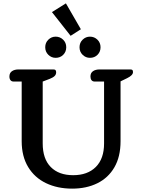

<svg xmlns="http://www.w3.org/2000/svg" viewBox="-20 -1108 847 1142"><path d="M289 -1036 372 -1088 461 -934 400 -895ZM249 -827Q249 -854 267.5 -872Q286 -890 311 -890Q337 -890 355.5 -872Q374 -854 374 -827Q374 -800 356 -782Q338 -764 311 -764Q286 -764 267.5 -782Q249 -800 249 -827ZM453 -827Q453 -854 471.5 -872Q490 -890 515 -890Q541 -890 559.5 -872Q578 -854 578 -827Q578 -800 560 -782Q542 -764 515 -764Q490 -764 471.5 -782Q453 -800 453 -827ZM109 -268V-623H61Q49 -623 42.5 -631Q36 -639 36 -653Q36 -674 51 -684.5Q66 -695 91 -695H297Q307 -695 310.5 -690.5Q314 -686 314 -678Q314 -665 305 -656Q296 -647 276 -639L234 -623V-255Q234 -163 282 -114.5Q330 -66 415 -66Q501 -66 550 -115Q599 -164 599 -255V-623H543Q531 -623 524.5 -631Q518 -639 518 -653Q518 -674 533 -684.5Q548 -695 573 -695H755Q764 -695 767.5 -691.5Q771 -688 771 -679Q771 -660 736 -643L697 -624V-268Q697 -176 660.5 -113Q624 -50 559 -18Q494 14 409 14Q322 14 254 -18.5Q186 -51 147.5 -114.5Q109 -178 109 -268Z"/></svg>

Font: MaitreeSemiBold
Style: Regular
Weight: 600
Designer: CadsonDemak Team
Foundry: CadsonDemak
Version: Version 1.000